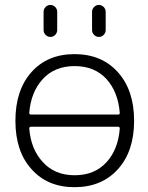

<svg xmlns="http://www.w3.org/2000/svg" viewBox="-20 -777 605 785"><path d="M99.6 -315.4Q99.6 -308.6 107.4 -308.6H462.9Q469.7 -308.6 469.7 -315.4Q462.9 -400.4 416 -453.1Q367.2 -506.8 285.2 -506.8Q203.1 -506.8 154.3 -453.1Q106.4 -400.4 99.6 -315.4ZM107.4 -258.8Q99.6 -258.8 99.6 -252Q106.4 -167 154.3 -115.2Q203.1 -60.5 285.2 -60.5Q367.2 -60.5 416 -114.3Q462.9 -166 469.7 -251Q469.7 -258.8 462.9 -258.8ZM108.4 -85.9Q43 -158.2 43 -283.2Q43 -408.2 108.4 -481.9Q173.8 -555.7 284.7 -555.7Q395.5 -555.7 461.9 -481.9Q528.3 -408.2 528.3 -283.2Q528.3 -158.2 461.9 -85Q395.5 -11.7 284.7 -11.7Q173.8 -11.7 108.4 -85.9ZM158.2 -654.3V-728.5Q158.2 -740.2 166.5 -748.5Q174.8 -756.8 186 -756.8Q197.3 -756.8 205.6 -748.5Q213.9 -740.2 213.9 -728.5V-654.3Q213.9 -642.6 205.6 -634.3Q197.3 -626 186 -626Q174.8 -626 166.5 -634.3Q158.2 -642.6 158.2 -654.3ZM356.4 -654.3V-728.5Q356.4 -740.2 364.7 -748.5Q373 -756.8 384.3 -756.8Q395.5 -756.8 403.8 -748.5Q412.1 -740.2 412.1 -728.5V-654.3Q412.1 -642.6 403.8 -634.3Q395.5 -626 384.3 -626Q373 -626 364.7 -634.3Q356.4 -642.6 356.4 -654.3Z"/></svg>

Font: Gen Jyuu Gothic Light
Style: Regular
Weight: 200
Designer: [Source Han Sans]
Ryoko NISHIZUKA  (kana & ideographs); Paul D. Hunt (Latin, Greek & Cyrillic); Wenlong ZHANG  (bopomofo
Version: Version 1.002.20150607